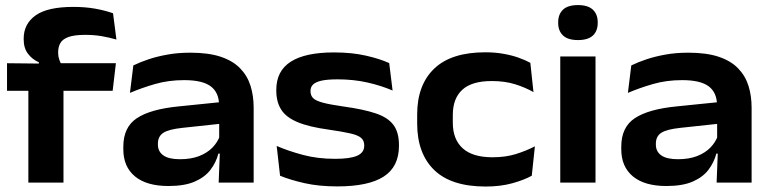

<svg xmlns="http://www.w3.org/2000/svg" viewBox="-20 -702 2964 738"><path d="M262.5 -675.5Q307 -675.5 345.2 -668.8Q383.5 -662 414.5 -651L427.5 -550Q400 -558 371 -563Q342 -568 307 -568Q266 -568 243.2 -559.8Q220.5 -551.5 212 -536.5Q203.5 -521.5 203.5 -501V-499Q203.5 -485.5 207.5 -473.8Q211.5 -462 217 -452.5L129.5 -448.5V-462.5Q105 -473 88 -494.8Q71 -516.5 71 -551V-553.5Q71 -610 116.8 -642.8Q162.5 -675.5 262.5 -675.5ZM89 0V-419.5H224V0ZM7 -353V-459L146.5 -457.5L197 -459H425.5L413 -353Z M820.5 0 825.5 -128 822.5 -145V-276L822 -297.5Q822 -346 790.2 -370Q758.5 -394 688 -394Q627.5 -394 575.8 -379Q524 -364 479.5 -345L492.5 -450.5Q518 -463 550.8 -474Q583.5 -485 623.8 -492.2Q664 -499.5 711.5 -499.5Q781.5 -499.5 828.5 -483.8Q875.5 -468 903.2 -439.2Q931 -410.5 943 -372Q955 -333.5 955 -288V0ZM627.5 13Q543.5 13 498.8 -24Q454 -61 454 -128.5V-138Q454 -213.5 506.5 -248Q559 -282.5 666.5 -293L833.5 -310L839 -227.5L680.5 -210.5Q628.5 -205 607.8 -191.5Q587 -178 587 -150V-146Q587 -119.5 607.8 -104.8Q628.5 -90 672 -90Q714.5 -90 745.8 -102.2Q777 -114.5 796.8 -135Q816.5 -155.5 825 -179.5L845 -111.5H819.5Q810.5 -77.5 789 -49.2Q767.5 -21 728.5 -4Q689.5 13 627.5 13Z M1277 14.5Q1205.5 14.5 1150.5 2Q1095.5 -10.5 1056.5 -26.5L1043.5 -141Q1088.5 -121.5 1144.8 -106.5Q1201 -91.5 1268 -91.5Q1326 -91.5 1353 -103.5Q1380 -115.5 1380 -142V-143.5Q1380 -161.5 1368 -172Q1356 -182.5 1326.5 -189.2Q1297 -196 1245 -203.5Q1168 -214 1123.8 -232.5Q1079.5 -251 1060.8 -280.8Q1042 -310.5 1042 -353.5V-356.5Q1042 -429.5 1097.8 -465Q1153.5 -500.5 1263.5 -500.5Q1332.5 -500.5 1386.2 -488.2Q1440 -476 1476 -459.5L1489 -354Q1446.5 -372.5 1392.8 -384.8Q1339 -397 1277.5 -397Q1237.5 -397 1215 -391.8Q1192.5 -386.5 1183 -376.8Q1173.5 -367 1173.5 -353V-351.5Q1173.5 -335.5 1183.2 -325.2Q1193 -315 1220.5 -307.5Q1248 -300 1301 -292.5Q1377.5 -282 1424.2 -266.2Q1471 -250.5 1492.2 -222Q1513.5 -193.5 1513.5 -144.5V-141.5Q1513.5 -61 1454.8 -23.2Q1396 14.5 1277 14.5Z M1846.5 15Q1714.5 15 1649 -48.5Q1583.5 -112 1583.5 -227.5V-262Q1583.5 -375.5 1649 -438.2Q1714.5 -501 1845.5 -501Q1883 -501 1915.2 -495.2Q1947.5 -489.5 1973.5 -480.2Q1999.5 -471 2018.5 -460.5L2030.5 -348Q2000 -365.5 1960.5 -378Q1921 -390.5 1870 -390.5Q1793.5 -390.5 1757 -357Q1720.5 -323.5 1720.5 -260.5V-230Q1720.5 -166.5 1758.5 -132Q1796.5 -97.5 1873 -97.5Q1923.5 -97.5 1962.8 -109.8Q2002 -122 2036 -139.5L2024 -26.5Q1994 -10 1948.8 2.5Q1903.5 15 1846.5 15Z M2133.5 0V-485H2269V0ZM2201.5 -548Q2162.5 -548 2144 -565.8Q2125.5 -583.5 2125.5 -614V-616.5Q2125.5 -647 2144 -664.8Q2162.5 -682.5 2201.5 -682.5Q2240 -682.5 2258.8 -664.8Q2277.5 -647 2277.5 -616.5V-614Q2277.5 -583 2259 -565.5Q2240.5 -548 2201.5 -548Z M2734.5 0 2739.5 -128 2736.5 -145V-276L2736 -297.5Q2736 -346 2704.2 -370Q2672.5 -394 2602 -394Q2541.5 -394 2489.8 -379Q2438 -364 2393.5 -345L2406.5 -450.5Q2432 -463 2464.8 -474Q2497.5 -485 2537.8 -492.2Q2578 -499.5 2625.5 -499.5Q2695.5 -499.5 2742.5 -483.8Q2789.5 -468 2817.2 -439.2Q2845 -410.5 2857 -372Q2869 -333.5 2869 -288V0ZM2541.5 13Q2457.5 13 2412.8 -24Q2368 -61 2368 -128.5V-138Q2368 -213.5 2420.5 -248Q2473 -282.5 2580.5 -293L2747.5 -310L2753 -227.5L2594.5 -210.5Q2542.5 -205 2521.8 -191.5Q2501 -178 2501 -150V-146Q2501 -119.5 2521.8 -104.8Q2542.5 -90 2586 -90Q2628.5 -90 2659.8 -102.2Q2691 -114.5 2710.8 -135Q2730.5 -155.5 2739 -179.5L2759 -111.5H2733.5Q2724.5 -77.5 2703 -49.2Q2681.5 -21 2642.5 -4Q2603.5 13 2541.5 13Z"/></svg>

Font: Anek Gujarati SemiExpanded SemiBold
Style: Regular
Weight: 600
Width: 6
Designer: Mrunmayee Ghaisas (Gujarati), Yesha Goshar (Latin)
Foundry: Ek Type
Version: Version 1.003